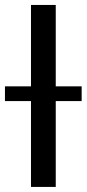

<svg xmlns="http://www.w3.org/2000/svg" viewBox="-20 -736 342 756"><path d="M301.5 -338H199.5V0H102V-338H-0.5V-396H102V-716.5H199.5V-396H301.5Z"/></svg>

Font: Lato
Style: Regular
Weight: 400
Designer: Lukasz Dziedzic with Adam Twardoch and Botio Nikoltchev
Foundry: tyPoland Lukasz Dziedzic
Version: Version 2.015; 2015-08-06; http://www.latofonts.com/